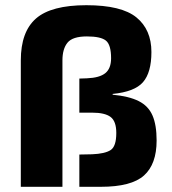

<svg xmlns="http://www.w3.org/2000/svg" viewBox="-20 -727 662 738"><path d="M413 -363Q476 -357 513 -338.5Q550 -320 566 -283.5Q582 -247 582 -187Q582 -96 533.5 -52.5Q485 -9 368 -9H285V-133L334 -134Q383 -136 405 -150Q427 -164 427 -216Q427 -261 405 -277.5Q383 -294 334 -294H285V-425L314 -426Q363 -428 385 -446Q407 -464 407 -503Q407 -555 387 -571Q367 -587 314 -587Q259 -587 239.5 -563Q220 -539 220 -495V-9H60V-495Q60 -605 118.5 -656Q177 -707 312 -707Q447 -707 504.5 -660Q562 -613 562 -527Q562 -448 529.5 -411Q497 -374 413 -366Z"/></svg>

Font: Bakbak One
Style: Regular
Weight: 400
Designer: Saumya Kishore and Sanchit Sawaria
Foundry: A Good Feeling
Version: Version 1.003; ttfautohint (v1.8.3)